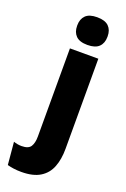

<svg xmlns="http://www.w3.org/2000/svg" viewBox="-210 -739 638 972"><g transform="rotate(20 109.0 -253.0)"><path d="M59.5 -82V-491.5H212.5V-82ZM136 -538Q93.5 -538 74 -557.8Q54.5 -577.5 54.5 -611V-614.5Q54.5 -648 74 -667.5Q93.5 -687 136 -687Q178.5 -687 198.2 -667.5Q218 -648 218 -614.5V-611Q218 -577 198.2 -557.5Q178.5 -538 136 -538ZM41.5 180.5Q19 180.5 -0.2 177.8Q-19.5 175 -34 171L-45 49.5Q-35 53 -24.2 55Q-13.5 57 -2 57Q35 57 47.2 37.5Q59.5 18 59.5 -16.5V-111.5H212.5V-6Q212.5 50.5 196.2 92.2Q180 134 142.5 157.2Q105 180.5 41.5 180.5Z"/></g></svg>

Font: Anek Gurmukhi Medium
Style: Bold
Weight: 700
Version: Version 1.003